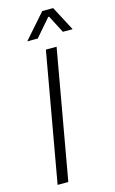

<svg xmlns="http://www.w3.org/2000/svg" viewBox="-135 -952 604 1005"><g transform="rotate(-15 166.5 -450.0)"><path d="M170 -700H228L104 0H46ZM204 -900H263L333 -767H280L231 -862H226L144 -767H87Z"/></g></svg>

Font: Chakra Petch Light
Style: Italic
Weight: 300
Italic angle: -10°
Designer: Katatrad Aksorn Co.,Ltd.
Foundry: Cadson Demak Co.,Ltd.
Version: Version 1.000; ttfautohint (v1.6)